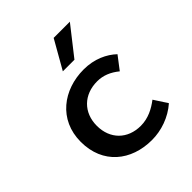

<svg xmlns="http://www.w3.org/2000/svg" viewBox="-203 -862 1006 1006"><g transform="rotate(-45 299.5 -359.5)"><path d="M73 -245C73 -82 190 12 344 12C414 12 487 -13 543 -62L495 -136C457 -107 411 -82 355 -82C258 -82 192 -147 192 -245C192 -344 260 -409 358 -409C402 -409 441 -393 479 -362L534 -434C493 -473 431 -503 352 -503C202 -503 73 -409 73 -245ZM478 -731H358L268 -573H354Z"/></g></svg>

Font: Source Code Pro Semibold
Style: Regular
Weight: 600
Monospace: yes
Designer: Paul D. Hunt
Foundry: Adobe Systems Incorporated
Version: Version 1.017;PS 1.000;hotconv 1.0.70;makeotf.lib2.5.5900